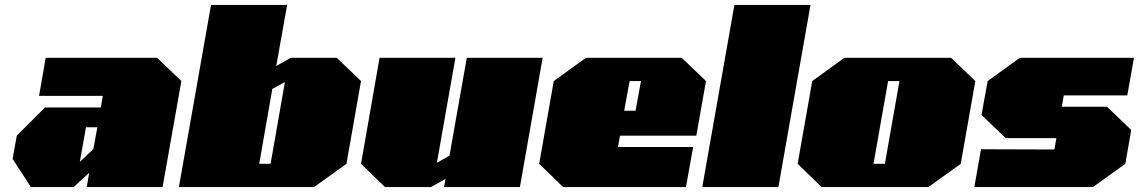

<svg xmlns="http://www.w3.org/2000/svg" viewBox="-20 -757 4609 777"><path d="M105 0 31 -114 48 -208 162 -322H388L396 -369H138L165 -523H616L714 -429L638 0H331L341 -58L278 0ZM303 -102 358 -154 374 -242H328Z M704 0 834 -737H1142L1098 -490L1157 -523H1343L1441 -429L1382 -94L1251 0ZM1029 -94H1075L1133 -425L1082 -397Z M1538 0 1441 -94 1516 -523H1823L1748 -98L1799 -127L1869 -523H2176L2084 0H1777L1783 -33L1724 0Z M2259 0 2162 -94 2221 -429 2351 -523H2739L2837 -429L2798 -208H2489L2481 -162H2785L2756 0ZM2506 -309H2552L2574 -429H2528Z M2822 0 2952 -737H3260L3130 0Z M3305 0 3208 -94 3267 -429 3397 -523H3829L3927 -429L3868 -94L3737 0ZM3515 -94H3561L3620 -429H3574Z M3923 0 3950 -153 4247 -152 4255 -198H4050L3952 -292L3977 -429L4107 -523H4569L4542 -371H4285L4277 -325H4460L4558 -231L4534 -94L4403 0Z"/></svg>

Font: Tomorrow Black
Style: Italic
Weight: 900
Italic angle: -10°
Designer: Tony de Marco, Monica Rizzolli
Foundry: Just in Type
Version: Version 2.002